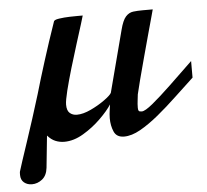

<svg xmlns="http://www.w3.org/2000/svg" viewBox="-93 -440 681 631"><g transform="rotate(-5 247.5 -125.0)"><path d="M-12.2 144Q-27.3 144 -38.1 135.3Q-48.8 126.5 -48.8 109.9Q-48.8 106 -48.6 102.3Q-48.3 98.6 -46.9 95.2Q-44.9 87.9 -36.9 63.7Q-28.8 39.6 -17.1 4.2Q-5.4 -31.2 7.6 -71.3Q20.5 -111.3 32.2 -149.9Q45.4 -195.8 64.5 -256.3Q83.5 -316.9 106 -381.8Q106.9 -388.2 123.8 -390.6Q140.6 -393.1 159.4 -393.6Q178.2 -394 185.1 -394H202.1Q202.1 -392.6 194.1 -367.2Q186 -341.8 174.1 -303.7Q162.1 -265.6 150.1 -225.3Q138.2 -185.1 130.1 -152.6Q122.1 -120.1 122.1 -106.9Q122.1 -86.9 131.6 -78.9Q141.1 -70.8 154.8 -70.8Q175.3 -70.8 201.2 -83Q227.1 -95.2 247.6 -110.1Q268.1 -125 272 -132.8L325.2 -335.9Q333 -366.7 343.8 -378.7Q354.5 -390.6 368.7 -392.3Q382.8 -394 399.9 -394H433.1Q433.1 -394 426.8 -370.8Q420.4 -347.7 410.6 -312Q400.9 -276.4 390.4 -237.8Q379.9 -199.2 371.6 -167.2Q363.3 -135.3 359.9 -120.1Q359.4 -113.3 357.7 -101.1Q356 -88.9 356 -76.2Q356 -69.3 357.9 -66.2Q359.9 -63 368.2 -63Q378.9 -63 404.8 -84.2Q430.7 -105.5 466.8 -139.9Q502.9 -174.3 543.9 -213.9V-159.2Q513.7 -131.3 481.7 -101.1Q449.7 -70.8 418 -44.7Q386.2 -18.6 357.2 -2.2Q328.1 14.2 303.2 14.2Q278.3 14.2 269.8 -5.6Q261.2 -25.4 261.2 -49.8Q261.2 -62.5 263.7 -78.9Q266.1 -95.2 266.1 -95.2Q253.4 -75.2 227.3 -49.6Q201.2 -23.9 169.2 -4.9Q137.2 14.2 106 14.2Q90.8 14.2 76.9 8.5Q63 2.9 50.8 -11.2L40 94.2Q37.1 119.6 21.7 131.8Q6.3 144 -12.2 144Z"/></g></svg>

Font: Norican
Style: Regular
Weight: 400
Designer: Vernon Adams
Foundry: Vernon Adams
Version: Version 1.100; ttfautohint (v1.8.4.7-5d5b);gftools[0.9.33]